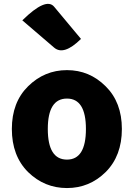

<svg xmlns="http://www.w3.org/2000/svg" viewBox="-20 -938 677 972"><path d="M122 -67Q40 -149 40 -285Q40 -420 122 -501Q205 -583 319 -583Q433 -583 515 -501Q597 -420 597 -285Q597 -149 515 -67Q433 14 319 14Q205 14 122 -67ZM319 -130Q415 -130 415 -285Q415 -439 319 -439Q222 -439 222 -285Q222 -130 319 -130ZM390 -741Q303 -655 254 -697L93 -835Q213 -953 254 -904L390 -741Z"/></svg>

Font: Swei Half Moon CJK SC
Style: Black
Weight: 900
Version: Version 2.071